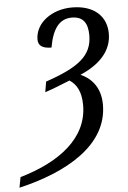

<svg xmlns="http://www.w3.org/2000/svg" viewBox="-101 -768 645 971"><g transform="rotate(-5 221.5 -282.5)"><path d="M-32 107 -42 160C199 104 415 -15 415 -222C415 -316 362 -362 315 -382C422 -428 476 -495 476 -577C476 -665 414 -725 301 -725C201 -725 114 -664 114 -578C114 -547 136 -532 181 -532C198 -629 235 -674 296 -674C353 -674 377 -640 377 -577C377 -474 307 -420 139 -363L130 -310C160 -319 213 -340 257 -358C291 -336 315 -298 315 -228C315 -61 169 49 -32 107Z"/></g></svg>

Font: Noto Serif ExtraCondensed
Style: Italic
Weight: 400
Width: 2
Italic angle: -12°
Designer: Monotype Design Team
Foundry: Monotype Imaging Inc.
Version: Version 2.014